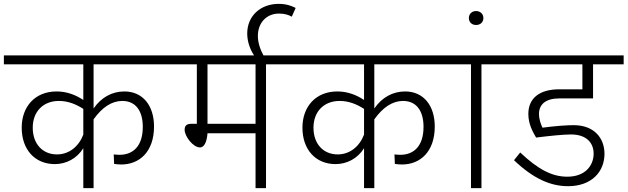

<svg xmlns="http://www.w3.org/2000/svg" viewBox="-36 -971 3239 991"><path d="M447 -639H852V-685H-16V-639H394V-455C355 -481 309 -499 256 -499C145 -499 76 -421 76 -312C76 -199 144 -124 247 -124C306 -124 361 -153 394 -206V0H447V-355C491 -417 541 -450 595 -450C665 -450 701 -398 701 -316C701 -217 651 -172 581 -172C570 -172 561 -173 551 -174L553 -125C567 -123 578 -122 590 -122C683 -122 759 -187 759 -318C759 -426 701 -499 606 -499C542 -499 486 -468 447 -411ZM258 -174C184 -174 133 -228 133 -312C133 -394 186 -450 268 -450C317 -450 358 -432 394 -409V-276C370 -214 320 -174 258 -174Z M1465 -685H820V-639H980V-332H952C927 -332 917 -322 917 -301C917 -267 961 -210 996 -210C1021 -210 1032 -245 1035 -283H1283V0H1337V-639H1465ZM1283 -332H1035V-639H1283Z M1470 -885 1490 -930C1467 -942 1440 -951 1402 -951C1311 -951 1240 -891 1240 -798C1240 -755 1256 -707 1287 -669L1326 -681C1307 -715 1295 -751 1295 -785C1295 -856 1342 -901 1404 -901C1433 -901 1454 -894 1470 -885Z M1896 -639H2301V-685H1433V-639H1843V-455C1804 -481 1758 -499 1705 -499C1594 -499 1525 -421 1525 -312C1525 -199 1593 -124 1696 -124C1755 -124 1810 -153 1843 -206V0H1896V-355C1940 -417 1990 -450 2044 -450C2114 -450 2150 -398 2150 -316C2150 -217 2100 -172 2030 -172C2019 -172 2010 -173 2000 -174L2002 -125C2016 -123 2027 -122 2039 -122C2132 -122 2208 -187 2208 -318C2208 -426 2150 -499 2055 -499C1991 -499 1935 -468 1896 -411ZM1707 -174C1633 -174 1582 -228 1582 -312C1582 -394 1635 -450 1717 -450C1766 -450 1807 -432 1843 -409V-276C1819 -214 1769 -174 1707 -174Z M2577 -685H2269V-639H2395V0H2449V-639H2577Z M2421 -842C2444 -842 2459 -857 2459 -878C2459 -898 2444 -914 2421 -914C2399 -914 2384 -898 2384 -878C2384 -857 2399 -842 2421 -842Z M2850 -463H3025V-639H3183V-685H2545V-639H2970V-510H2850C2750 -510 2691 -465 2691 -383C2691 -329 2715 -289 2731 -261C2803 -270 2873 -277 2911 -277C2993 -277 3028 -232 3028 -178C3028 -116 2984 -59 2892 -59C2813 -59 2741 -97 2649 -184L2617 -144C2718 -48 2806 -10 2896 -10C3019 -10 3084 -86 3084 -177C3084 -259 3030 -325 2925 -325C2891 -325 2832 -321 2764 -312C2757 -327 2746 -353 2746 -383C2746 -434 2783 -463 2850 -463Z"/></svg>

Font: FiraGO Light
Style: Regular
Weight: 300
Designer: bBox Type
Foundry: bBox Type GmbH
Version: Version 1.001;PS 001.001;hotconv 1.0.88;makeotf.lib2.5.64775